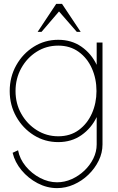

<svg xmlns="http://www.w3.org/2000/svg" viewBox="-20 -719 608 989"><path d="M478 -500H508V25Q508 68.5 488.2 108.8Q468.5 149 435.2 181Q402 213 360.2 231.5Q318.5 250 274 250Q222 250 173.8 224.8Q125.5 199.5 91 158Q56.5 116.5 45 68L73 55Q81.5 100 112.5 137.5Q143.5 175 186.5 197.5Q229.5 220 274 220Q312.5 220 349 203.8Q385.5 187.5 414.5 160Q443.5 132.5 460.8 97.5Q478 62.5 478 25V-116Q450.5 -58.5 399.5 -22.8Q348.5 13 280 13Q211 13 154.2 -22.5Q97.5 -58 63.8 -117.8Q30 -177.5 30 -250Q30 -323 63.8 -383Q97.5 -443 154.2 -478.5Q211 -514 280 -514Q348.5 -514 399.5 -478.5Q450.5 -443 478 -385ZM280 -17Q342 -17 386 -49.5Q430 -82 453.5 -135Q477 -188 477 -250Q477 -313.5 453.2 -366.8Q429.5 -420 385.2 -452Q341 -484 280 -484Q218.5 -484 168.8 -452.5Q119 -421 89.5 -367.8Q60 -314.5 60 -250Q60 -185 90 -132.2Q120 -79.5 170 -48.2Q220 -17 280 -17ZM299.5 -699 395.5 -555H375.5L284 -660L194 -555H174L269.5 -699Z"/></svg>

Font: Urbanist Thin
Style: Regular
Weight: 100
Designer: Corey Hu
Foundry: Corey Hu
Version: Version 1.330; ttfautohint (v1.8.4.7-5d5b)